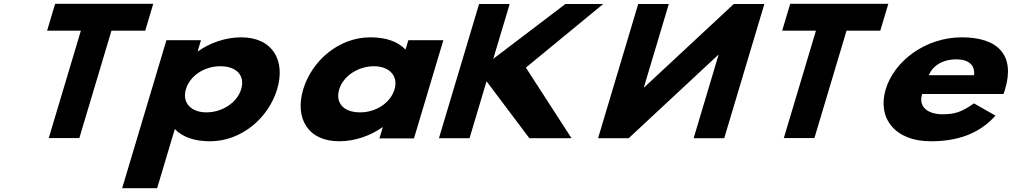

<svg xmlns="http://www.w3.org/2000/svg" viewBox="-20 -723 5286 1003"><path d="M226.1 -562.9H402.5L234.7 -1.9H394.5L562.3 -562.9H738.6L780.6 -703.1H268Z M1427.9 -257C1472.8 -407 1404 -528 1239.9 -528C1155.2 -528 1073.3 -497 1014.8 -455H1012.6L1029.9 -513H849.4L618.2 260H800.9L893.3 -49C931.9 -8 994 15 1077.5 15C1241.5 15 1383 -107 1427.9 -257ZM1239.9 -257C1218.7 -186 1139.6 -136 1058.5 -136C978.6 -136 929.9 -186 951.1 -257C972.1 -327 1047.1 -377 1130.6 -377C1217.7 -377 1260.8 -327 1239.9 -257Z M1563.9 -256C1519.1 -106 1587.9 15 1751.9 15C1836.6 15 1918.5 -16 1977.1 -58H1979.5L1962.1 0H2142.6L2296.1 -513H2113.2L2098.5 -464C2059.9 -505 1997.9 -528 1914.4 -528C1750.3 -528 1608.8 -406 1563.9 -256ZM1751.9 -256C1773.2 -327 1852.3 -377 1933.3 -377C2013.2 -377 2062.1 -327 2040.9 -256C2020 -186 1944.7 -136 1861.2 -136C1774.1 -136 1731 -186 1751.9 -256Z M2965.6 -0.9 2727.2 -369.8 3131.1 -702.1H2933.6L2556.8 -415.7L2642.5 -702.1H2482.7L2273 -0.9H2432.8L2521.7 -298.4L2745.4 -0.9Z M3733.6 -436.1H3731.6L3264.1 -0.9H3104.3L3314 -702.1H3473.8L3343.6 -266.9H3345.7L3813.2 -702.1H3973L3763.3 -0.9H3603.5Z M4066.1 -562.9H4242.5L4074.7 -1.9H4234.5L4402.3 -562.9H4578.6L4620.6 -703.1H4108Z M5222.2 -232C5225 -238 5228.3 -249 5230.4 -256C5284.2 -436 5192.7 -528 5004.2 -528C4816.6 -528 4651.7 -406 4606.8 -256C4562.2 -107 4654.2 15 4841.7 15C4979.7 15 5093.4 -22 5180.4 -119L5068 -183C5002.2 -137 4968.6 -126 4899.7 -126C4845.2 -126 4773.4 -153 4797.1 -232ZM4832.4 -330C4850.1 -377 4902 -413 4975.8 -413C5038.7 -413 5074.8 -384 5068.4 -330Z"/></svg>

Font: Hussar
Style: BdSuprExtOblThree
Weight: 700
Foundry: Cannot Into Space Fonts
Version: Version 2.00